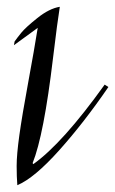

<svg xmlns="http://www.w3.org/2000/svg" viewBox="-20 -535 339 565"><path d="M31 10Q29 -14 29 -47Q29 -80 37 -137.5Q45 -195 63 -292.5Q81 -390 91 -453L21 -402L23 -413Q30 -423 42.5 -438.5Q55 -454 90 -482Q125 -510 156 -515Q149 -472 136 -364Q109 -137 76 -55L78 -52Q164 -113 288 -286L299 -279Q227 -174 154 -92.5Q81 -11 31 10Z"/></svg>

Font: Felipa
Style: Regular
Weight: 400
Designer: Javier Alcaraz
Foundry: Fontstage
Version: Version 1.001